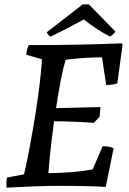

<svg xmlns="http://www.w3.org/2000/svg" viewBox="-20 -849 587 877"><path d="M483 -682Q427 -709 363 -760Q274 -712 218 -685L210 -682Q206 -684 200 -691Q194 -698 194 -702L358 -829H386L507 -705Q506 -701 496.5 -692.5Q487 -684 483 -682ZM10 8Q8 -18 12 -38L90 -53Q117 -170 145 -348Q165 -478 172 -578L100 -599Q101 -619 111 -643Q341 -643 535 -651L540 -646L516 -469Q500 -461 465 -461L446 -587Q364 -587 280 -576Q260 -514 236 -355L439 -360L435 -316L409 -288Q304 -295 227 -295Q207 -147 201 -58Q324 -60 403 -75L449 -181Q480 -181 499 -172L463 5Q398 0 241 0Q162 0 10 8Z"/></svg>

Font: Albura Medium
Style: Italic
Weight: 462
Italic angle: -7°
Designer: Mercedes Jáuregui
Foundry: Omnibus-Type Team
Version: Version 1.000